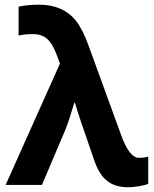

<svg xmlns="http://www.w3.org/2000/svg" viewBox="-20 -786 655 816"><path d="M59.1 -634.8V-757.8Q97.7 -766.1 147 -766.1Q196.3 -766.1 236.1 -749Q275.9 -731.9 304 -696Q332 -660.2 356.9 -590.8L494.1 -213.9Q529.3 -115.2 570.8 -115.2Q592.3 -115.2 609.9 -120.1V-4.9Q598.6 1 570.8 5.4Q543 9.8 523.9 9.8Q470.2 9.8 436 -16.6Q401.9 -43 381.8 -101.1Q310.1 -305.2 298.8 -349.1H295.9Q273.4 -273.9 258.8 -236.8L158.2 0H3.9L234.9 -516.1L217.8 -561Q200.2 -605 177.7 -623Q155.3 -641.1 120.1 -641.1Q85 -641.1 59.1 -634.8Z"/></svg>

Font: OpenSans-Bold
Style: Bold
Weight: 700
Foundry: Ascender Corporation
Version: Version 1.10